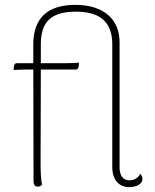

<svg xmlns="http://www.w3.org/2000/svg" viewBox="-20 -760 638 790"><path d="M557 -45C549 -28 532 -18 513 -18C486 -18 472 -38 472 -71V-586C472 -678 410 -740 289 -740C146 -740 117 -653 117 -577V-500H48C42 -500 38 -494 37 -486L36 -472C49 -473 83 -474 96 -474H117L118 -14C118 0 124 8 135 8C144 8 149 4 153 0C149 -16 147 -48 147 -87L148 -474H293C299 -474 303 -480 304 -488L305 -502C295 -501 263 -500 253 -500H148V-574C148 -650 170 -712 292 -712C378 -712 442 -681 442 -578V-73C442 -19 470 10 512 10C540 10 566 -2 566 -24C566 -30 564 -37 557 -45Z"/></svg>

Font: Arima Koshi Thin
Style: Regular
Weight: 250
Designer: Joana Correia and Natanael Gama
Foundry: NDISCOVER
Version: Version 1.019;PS 001.019;hotconv 1.0.88;makeotf.lib2.5.64775